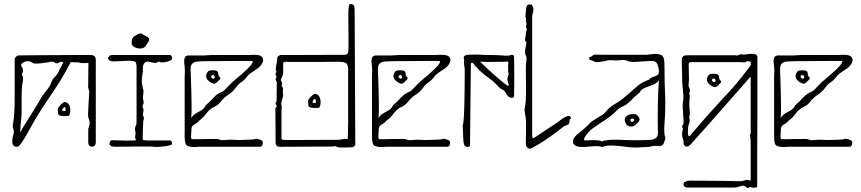

<svg xmlns="http://www.w3.org/2000/svg" viewBox="-20 -720 4223 942"><path d="M431 0Q424 0 418.5 -5.5Q413 -11 413 -21V-85Q413 -90 415 -94.5Q417 -99 418 -103Q419 -107 419.5 -110Q420 -113 420 -116Q420 -127 416 -135.5Q412 -144 412 -157Q412 -165 413 -182.5Q414 -200 415 -219.5Q416 -239 417 -254.5Q418 -270 418 -274Q412 -285 412.5 -297Q413 -309 413 -319Q413 -326 413 -347Q413 -368 414 -410Q414 -412 398 -410.5Q382 -409 369 -413Q368 -414 358.5 -414Q349 -414 340 -414.5Q331 -415 329 -415Q328 -415 327 -415Q312 -386 296 -358Q280 -330 259 -297.5Q238 -265 208 -221Q162 -153 130 -94Q98 -35 78 -9Q67 5 52 -2Q40 -7 40 -26Q40 -31 41 -39Q42 -47 43 -50Q45 -55 47 -66Q49 -77 47 -83Q45 -87 43.5 -94.5Q42 -102 43 -105Q49 -143 50.5 -174Q52 -205 52 -239V-429Q52 -435 58.5 -441.5Q65 -448 70 -448Q72 -448 97.5 -448.5Q123 -449 162 -449Q201 -449 245 -449.5Q289 -450 328.5 -450Q368 -450 394.5 -450Q421 -450 425 -450Q450 -450 450 -426V-22Q450 -11 444 -5.5Q438 0 431 0ZM86 -164Q86 -153 84 -135Q82 -117 80.5 -99Q79 -81 80 -70Q86 -84 100.5 -107Q115 -130 131.5 -156.5Q148 -183 162 -206Q176 -229 183 -242Q187 -249 196.5 -261Q206 -273 215.5 -285.5Q225 -298 227 -304Q235 -327 242.5 -335.5Q250 -344 257.5 -352Q265 -360 273 -381Q274 -382 279.5 -392.5Q285 -403 291 -413Q286 -417 281 -417Q277 -417 273.5 -415Q270 -413 266 -411Q262 -409 260 -409Q253 -409 246.5 -414Q240 -419 232 -417Q229 -417 215.5 -414.5Q202 -412 185.5 -410Q169 -408 157 -408Q144 -408 141 -411Q137 -413 131 -416.5Q125 -420 116 -420Q111 -420 104.5 -418Q98 -416 90 -411Q86 -408 84 -403Q82 -398 86 -393Q93 -383 93 -373Q93 -365 87 -357Q93 -344 93 -333Q93 -324 91 -315.5Q89 -307 88 -297Q87 -286 86.5 -268.5Q86 -251 86 -230ZM314 -151Q310 -151 299 -150.5Q288 -150 278 -152Q268 -154 266 -159Q265 -167 263.5 -177Q262 -187 270 -197Q274 -204 286 -213.5Q298 -223 305 -218Q325 -209 325 -178Q325 -171 322.5 -161Q320 -151 314 -151ZM299 -175Q301 -175 301.5 -178Q302 -181 302 -183Q302 -191 298 -194Q296 -196 292.5 -192.5Q289 -189 288 -187Q286 -185 286 -182.5Q286 -180 286 -177Q287 -175 292.5 -175Q298 -175 299 -175Z M744 1Q728 -1 721.5 -1Q715 -1 709 -1H642L547 0Q531 0 524.5 -4Q518 -8 517 -13Q516 -19 519.5 -24.5Q523 -30 524 -31Q531 -33 563.5 -31Q596 -29 641 -31Q644 -31 646.5 -32Q649 -33 645 -38Q642 -43 643.5 -51.5Q645 -60 645 -66Q645 -73 643 -80Q641 -87 643 -94Q645 -101 647.5 -106.5Q650 -112 650 -119V-392Q650 -400 648 -408.5Q646 -417 641 -418Q630 -422 610 -422Q594 -422 577 -420.5Q560 -419 547 -419Q543 -419 535 -419Q527 -419 522 -421Q518 -423 513.5 -428Q509 -433 510 -435Q515 -450 530 -450H815Q824 -448 824 -433Q824 -426 808 -420Q792 -414 775 -414Q770 -414 765.5 -415.5Q761 -417 757 -418Q749 -411 740 -411L705 -418Q693 -418 687 -408.5Q681 -399 681 -387V-370Q679 -356 677 -342.5Q675 -329 676 -312Q678 -304 679.5 -294.5Q681 -285 684 -275Q684 -263 682 -250.5Q680 -238 684 -223Q686 -217 683.5 -210.5Q681 -204 681 -204Q677 -197 681 -191Q685 -185 684 -177Q683 -170 681.5 -162Q680 -154 683 -150Q688 -143 685 -134.5Q682 -126 682 -108Q682 -108 681 -84.5Q680 -61 680 -35Q680 -35 685 -33Q690 -31 705 -31H815Q819 -31 822 -25.5Q825 -20 824 -14Q824 -10 813 -7Q802 -4 787 -2Q772 0 759.5 0.5Q747 1 744 1ZM667 -482Q653 -482 641.5 -488Q630 -494 627 -502Q625 -508 627 -522.5Q629 -537 643 -544Q652 -551 662 -554.5Q672 -558 679 -553Q684 -549 691 -545.5Q698 -542 704 -539Q716 -530 710 -519Q703 -506 694.5 -494Q686 -482 667 -482Z M914 0Q899 -3 894 -8Q890 -13 888 -24.5Q886 -36 886 -48V-344Q886 -352 886.5 -358.5Q887 -365 887 -372Q887 -389 884.5 -407Q882 -425 886.5 -437Q891 -449 910 -448Q926 -448 933 -448Q940 -448 949 -448Q958 -448 981 -448Q990 -448 999.5 -449Q1009 -450 1018 -450Q1032 -450 1061.5 -450Q1091 -450 1124.5 -450Q1158 -450 1184 -450Q1210 -450 1217 -451H1229Q1252 -451 1261.5 -444Q1271 -437 1271 -426Q1271 -406 1245 -385Q1235 -378 1221 -369Q1207 -360 1196 -349Q1178 -325 1164.5 -317Q1151 -309 1138 -291Q1122 -269 1100 -255Q1078 -241 1063 -221Q1049 -203 1031 -195.5Q1013 -188 996 -168Q989 -158 981.5 -149.5Q974 -141 956 -127Q948 -117 939 -112.5Q930 -108 924.5 -102Q919 -96 919 -82Q919 -69 917.5 -53Q916 -37 924 -37Q927 -37 940 -37Q953 -37 970 -37.5Q987 -38 1000.5 -38Q1014 -38 1018 -38Q1026 -38 1038.5 -38.5Q1051 -39 1059 -34Q1064 -32 1071 -32.5Q1078 -33 1085 -33Q1102 -35 1116.5 -34.5Q1131 -34 1148 -33Q1153 -33 1172 -33.5Q1191 -34 1210 -35Q1229 -36 1233 -38Q1237 -41 1251 -36.5Q1265 -32 1268 -27Q1271 -22 1268 -11Q1265 0 1256 0Q1252 0 1229.5 0Q1207 0 1174 0Q1141 0 1105 0Q1069 0 1036.5 0Q1004 0 982.5 0Q961 0 958 0Q931 3 914 0ZM918 -140Q926 -155 940 -163Q954 -171 968 -179Q982 -187 989 -203Q1010 -221 1027.5 -240.5Q1045 -260 1070 -270Q1077 -273 1084 -280.5Q1091 -288 1098 -295Q1117 -316 1143 -337Q1169 -358 1181 -370Q1184 -372 1192 -380Q1200 -388 1208.5 -397.5Q1217 -407 1219.5 -414Q1222 -421 1214 -421Q1194 -421 1158 -421Q1122 -421 1086.5 -420.5Q1051 -420 1030 -420Q1014 -420 997 -420Q980 -420 963 -419Q956 -419 944 -417.5Q932 -416 923.5 -408Q915 -400 915 -380Q916 -359 917 -327Q918 -295 919 -260Q920 -225 920 -193Q920 -161 918 -140ZM1043 -315Q1033 -305 1018.5 -313Q1004 -321 997 -330Q991 -338 991 -346Q991 -354 996.5 -363.5Q1002 -373 1009 -374Q1020 -376 1035.5 -374.5Q1051 -373 1051 -358Q1051 -347 1058 -342Q1065 -337 1057 -329ZM1030 -335 1034 -339Q1036 -341 1034 -342Q1032 -343 1032 -347Q1032 -351 1028 -351.5Q1024 -352 1021 -351Q1016 -349 1016 -343Q1016 -340 1018 -339Q1020 -337 1023.5 -334.5Q1027 -332 1030 -335Z M1694 3Q1690 3 1676.5 3.5Q1663 4 1649.5 3.5Q1636 3 1630 -1Q1626 -4 1620 -2.5Q1614 -1 1608 -1L1369 0Q1363 0 1358.5 0.5Q1354 1 1348 0Q1342 0 1337 -6Q1332 -12 1332 -19Q1332 -42 1332 -72Q1332 -102 1331.5 -132.5Q1331 -163 1331 -186Q1331 -191 1336 -195.5Q1341 -200 1334 -207Q1330 -212 1333.5 -216.5Q1337 -221 1337 -225Q1337 -248 1337.5 -271Q1338 -294 1338 -317Q1334 -323 1332.5 -329Q1331 -335 1337 -342Q1334 -348 1332 -354Q1330 -360 1337 -367Q1333 -372 1333 -381Q1333 -392 1336.5 -405.5Q1340 -419 1340 -431Q1339 -438 1344.5 -443.5Q1350 -449 1356 -450L1674 -451Q1688 -453 1689 -470Q1690 -487 1690 -496L1689 -654Q1689 -657 1689.5 -668.5Q1690 -680 1692 -690Q1694 -700 1696 -700Q1714 -700 1717 -692.5Q1720 -685 1720 -665L1723 -27Q1723 -23 1723.5 -18.5Q1724 -14 1723 -10Q1723 -8 1718.5 -2.5Q1714 3 1694 3ZM1400 -33 1639 -34Q1646 -34 1662 -37.5Q1678 -41 1685 -36Q1686 -35 1687 -58.5Q1688 -82 1688 -120Q1688 -158 1688 -203Q1688 -248 1688 -291Q1688 -334 1688 -365V-379Q1688 -397 1681 -407Q1674 -417 1639 -417Q1633 -417 1623.5 -417Q1614 -417 1592 -416.5Q1570 -416 1524.5 -416Q1479 -416 1401 -416Q1395 -416 1388.5 -416.5Q1382 -417 1375 -416Q1369 -414 1369 -407Q1369 -382 1369.5 -372.5Q1370 -363 1369 -359Q1368 -351 1362 -339Q1356 -327 1361 -320Q1367 -310 1361 -299Q1370 -291 1368.5 -279Q1367 -267 1369 -255Q1370 -251 1366.5 -240.5Q1363 -230 1361 -219.5Q1359 -209 1361 -203Q1363 -196 1362 -188.5Q1361 -181 1361 -174V-44Q1361 -34 1369 -34Q1377 -34 1385 -33.5Q1393 -33 1400 -33ZM1542 -191Q1538 -191 1527 -190.5Q1516 -190 1506 -192Q1496 -194 1494 -199Q1493 -207 1491.5 -217Q1490 -227 1498 -237Q1502 -244 1514 -253.5Q1526 -263 1533 -258Q1553 -249 1553 -218Q1553 -211 1550.5 -201Q1548 -191 1542 -191ZM1527 -215Q1529 -215 1529.5 -218Q1530 -221 1530 -223Q1530 -231 1526 -234Q1524 -236 1520.5 -232.5Q1517 -229 1516 -227Q1514 -225 1514 -222.5Q1514 -220 1514 -217Q1515 -215 1520.5 -215Q1526 -215 1527 -215Z M1833 0Q1818 -3 1813 -8Q1809 -13 1807 -24.5Q1805 -36 1805 -48V-344Q1805 -352 1805.5 -358.5Q1806 -365 1806 -372Q1806 -389 1803.5 -407Q1801 -425 1805.5 -437Q1810 -449 1829 -448Q1845 -448 1852 -448Q1859 -448 1868 -448Q1877 -448 1900 -448Q1909 -448 1918.5 -449Q1928 -450 1937 -450Q1951 -450 1980.5 -450Q2010 -450 2043.5 -450Q2077 -450 2103 -450Q2129 -450 2136 -451H2148Q2171 -451 2180.5 -444Q2190 -437 2190 -426Q2190 -406 2164 -385Q2154 -378 2140 -369Q2126 -360 2115 -349Q2097 -325 2083.5 -317Q2070 -309 2057 -291Q2041 -269 2019 -255Q1997 -241 1982 -221Q1968 -203 1950 -195.5Q1932 -188 1915 -168Q1908 -158 1900.5 -149.5Q1893 -141 1875 -127Q1867 -117 1858 -112.5Q1849 -108 1843.5 -102Q1838 -96 1838 -82Q1838 -69 1836.5 -53Q1835 -37 1843 -37Q1846 -37 1859 -37Q1872 -37 1889 -37.5Q1906 -38 1919.5 -38Q1933 -38 1937 -38Q1945 -38 1957.5 -38.5Q1970 -39 1978 -34Q1983 -32 1990 -32.5Q1997 -33 2004 -33Q2021 -35 2035.5 -34.5Q2050 -34 2067 -33Q2072 -33 2091 -33.5Q2110 -34 2129 -35Q2148 -36 2152 -38Q2156 -41 2170 -36.5Q2184 -32 2187 -27Q2190 -22 2187 -11Q2184 0 2175 0Q2171 0 2148.5 0Q2126 0 2093 0Q2060 0 2024 0Q1988 0 1955.5 0Q1923 0 1901.5 0Q1880 0 1877 0Q1850 3 1833 0ZM1837 -140Q1845 -155 1859 -163Q1873 -171 1887 -179Q1901 -187 1908 -203Q1929 -221 1946.5 -240.5Q1964 -260 1989 -270Q1996 -273 2003 -280.5Q2010 -288 2017 -295Q2036 -316 2062 -337Q2088 -358 2100 -370Q2103 -372 2111 -380Q2119 -388 2127.5 -397.5Q2136 -407 2138.5 -414Q2141 -421 2133 -421Q2113 -421 2077 -421Q2041 -421 2005.5 -420.5Q1970 -420 1949 -420Q1933 -420 1916 -420Q1899 -420 1882 -419Q1875 -419 1863 -417.5Q1851 -416 1842.5 -408Q1834 -400 1834 -380Q1835 -359 1836 -327Q1837 -295 1838 -260Q1839 -225 1839 -193Q1839 -161 1837 -140ZM1962 -315Q1952 -305 1937.5 -313Q1923 -321 1916 -330Q1910 -338 1910 -346Q1910 -354 1915.5 -363.5Q1921 -373 1928 -374Q1939 -376 1954.5 -374.5Q1970 -373 1970 -358Q1970 -347 1977 -342Q1984 -337 1976 -329ZM1949 -335 1953 -339Q1955 -341 1953 -342Q1951 -343 1951 -347Q1951 -351 1947 -351.5Q1943 -352 1940 -351Q1935 -349 1935 -343Q1935 -340 1937 -339Q1939 -337 1942.5 -334.5Q1946 -332 1949 -335Z M2275 1Q2266 1 2259 -6Q2258 -9 2256 -15Q2254 -21 2253 -38.5Q2252 -56 2251 -91Q2251 -96 2250 -100.5Q2249 -105 2251 -108Q2253 -111 2255 -136Q2257 -161 2258 -198.5Q2259 -236 2259.5 -274.5Q2260 -313 2260 -343Q2260 -363 2260 -376.5Q2260 -390 2259 -391Q2255 -409 2256.5 -417Q2258 -425 2256 -432Q2255 -434 2255 -437Q2255 -449 2274 -451Q2312 -453 2329 -452Q2346 -451 2367 -450H2399Q2422 -450 2449.5 -447.5Q2477 -445 2487 -450Q2489 -451 2492 -451Q2502 -451 2502 -440Q2503 -409 2503 -387.5Q2503 -366 2503 -345Q2503 -324 2503 -301.5Q2503 -279 2502 -247Q2499 -240 2492 -240Q2479 -240 2468 -253Q2464 -258 2461.5 -264Q2459 -270 2454 -274Q2449 -279 2442 -282Q2435 -285 2430 -290Q2405 -319 2374 -340.5Q2343 -362 2318 -390Q2316 -392 2313.5 -394Q2311 -396 2309 -399Q2302 -412 2296 -412Q2290 -412 2290 -404L2286 -6Q2283 1 2275 1ZM2473 -299Q2478 -301 2473.5 -313Q2469 -325 2469 -334Q2470 -338 2471 -342Q2472 -346 2473 -349Q2478 -354 2473 -367Q2472 -372 2473.5 -378Q2475 -384 2473 -389Q2472 -395 2473.5 -403Q2475 -411 2474 -414Q2473 -419 2466.5 -418Q2460 -417 2451 -417Q2431 -417 2413 -416.5Q2395 -416 2375 -416Q2358 -416 2348 -417Q2338 -418 2336 -417Q2351 -402 2373 -381.5Q2395 -361 2417 -342Q2439 -323 2455 -310.5Q2471 -298 2473 -299Z M2579 10Q2572 9 2566.5 3.5Q2561 -2 2560 -9Q2560 -15 2560 -31Q2560 -47 2560.5 -65.5Q2561 -84 2561 -99.5Q2561 -115 2561 -121Q2561 -129 2559.5 -140.5Q2558 -152 2553 -181Q2558 -201 2559.5 -226.5Q2561 -252 2561 -272Q2561 -279 2561 -289Q2561 -299 2560.5 -321Q2560 -343 2560 -385Q2560 -406 2562.5 -423Q2565 -440 2560 -447Q2556 -454 2556 -464.5Q2556 -475 2558 -484Q2560 -493 2560 -493Q2560 -498 2562 -504.5Q2564 -511 2560 -515Q2554 -521 2557 -533.5Q2560 -546 2560 -557Q2560 -564 2563.5 -571.5Q2567 -579 2560 -586Q2560 -586 2562 -596.5Q2564 -607 2560 -618Q2559 -622 2560.5 -626Q2562 -630 2560 -633Q2556 -639 2558 -647Q2560 -655 2560 -662Q2560 -680 2564.5 -690.5Q2569 -701 2587 -698Q2597 -688 2597 -676.5Q2597 -665 2594 -655.5Q2591 -646 2591 -640V-51Q2591 -44 2598 -42L2714 -119Q2743 -142 2758.5 -148.5Q2774 -155 2779 -146Q2784 -139 2779 -137Q2774 -135 2774 -126Q2774 -109 2762.5 -106.5Q2751 -104 2741 -96Q2720 -79 2694 -60Q2668 -41 2643 -25Q2618 -9 2600.5 0.5Q2583 10 2579 10Z M3096 4Q3077 4 3046 -0.5Q3015 -5 2984 -6Q2953 -7 2934 2Q2926 -3 2909.5 -3Q2893 -3 2876.5 -1.5Q2860 0 2850 1H2837Q2812 1 2801.5 -6.5Q2791 -14 2791 -24Q2791 -46 2820 -67Q2831 -75 2841 -84.5Q2851 -94 2863 -104Q2876 -120 2893.5 -131Q2911 -142 2927.5 -151.5Q2944 -161 2953 -173Q2971 -195 2995 -208.5Q3019 -222 3038 -238Q3056 -253 3073.5 -268Q3091 -283 3109 -299Q3118 -307 3131 -314.5Q3144 -322 3164 -329Q3173 -339 3184.5 -342.5Q3196 -346 3204.5 -351Q3213 -356 3213 -370Q3213 -383 3206.5 -402Q3200 -421 3181 -421Q3177 -421 3156.5 -420Q3136 -419 3115.5 -417.5Q3095 -416 3089 -416Q3080 -416 3070.5 -417.5Q3061 -419 3052 -424Q3047 -426 3039 -425.5Q3031 -425 3023 -425Q3005 -423 2999.5 -423.5Q2994 -424 2975 -425Q2968 -425 2961.5 -423.5Q2955 -422 2947 -420Q2928 -417 2921.5 -416Q2915 -415 2911 -415Q2901 -415 2892 -419.5Q2883 -424 2874 -426Q2870 -427 2870.5 -433Q2871 -439 2874 -440Q2883 -442 2887.5 -447Q2892 -452 2902 -452Q2908 -452 2934.5 -451.5Q2961 -451 2997.5 -451Q3034 -451 3070 -451Q3106 -451 3131.5 -451Q3157 -451 3161 -452Q3189 -457 3208 -454.5Q3227 -452 3231 -444Q3236 -440 3238 -428Q3240 -416 3240 -404Q3240 -349 3241 -316Q3242 -283 3243 -261Q3244 -239 3244 -220Q3244 -201 3243.5 -175.5Q3243 -150 3240 -108Q3239 -101 3239 -94Q3239 -87 3239 -80Q3239 -70 3240 -61.5Q3241 -53 3245 -44Q3241 -27 3235.5 -15Q3230 -3 3214 -4Q3195 -5 3187 -4Q3179 -3 3174.5 -1.5Q3170 0 3162.5 1Q3155 2 3136 2Q3126 2 3116 3Q3106 4 3096 4ZM2933 -26Q2942 -31 2963 -33Q2984 -35 3008.5 -34.5Q3033 -34 3053.5 -33Q3074 -32 3083 -32Q3101 -32 3119.5 -32Q3138 -32 3156 -33Q3164 -33 3176.5 -34.5Q3189 -36 3199 -44Q3209 -52 3208 -72Q3207 -93 3207 -127Q3207 -161 3207.5 -199.5Q3208 -238 3209.5 -272Q3211 -306 3213 -327Q3204 -312 3184 -304.5Q3164 -297 3145 -289.5Q3126 -282 3118 -266Q3095 -248 3074.5 -226Q3054 -204 3027 -194Q3020 -191 3012 -183.5Q3004 -176 2997 -169Q2983 -155 2958.5 -138Q2934 -121 2911 -106Q2888 -91 2879 -83Q2876 -81 2868.5 -72.5Q2861 -64 2854 -54.5Q2847 -45 2845.5 -38Q2844 -31 2853 -31Q2860 -31 2876 -32Q2892 -33 2908.5 -32Q2925 -31 2933 -26ZM3077 -99Q3059 -99 3052 -111.5Q3045 -124 3045 -131Q3045 -143 3055.5 -151.5Q3066 -160 3085 -160Q3095 -162 3101.5 -158Q3108 -154 3114 -146Q3122 -135 3114 -123Q3107 -116 3097.5 -107.5Q3088 -99 3077 -99ZM3080 -122Q3087 -122 3090 -129Q3092 -131 3090 -135Q3086 -139 3083 -138Q3073 -138 3073 -131Q3073 -130 3074.5 -126Q3076 -122 3080 -122Z M3681 201 3667 200Q3665 195 3656.5 199.5Q3648 204 3643 200Q3639 197 3635 194Q3631 191 3626 191Q3622 191 3617.5 192Q3613 193 3608 195Q3595 200 3584 200H3353Q3337 200 3334 187.5Q3331 175 3344 171Q3350 168 3357.5 167Q3365 166 3372 166Q3378 166 3402.5 166.5Q3427 167 3459.5 167Q3492 167 3524.5 167.5Q3557 168 3581.5 168.5Q3606 169 3612 169Q3616 169 3619.5 168.5Q3623 168 3627 167Q3638 163 3641.5 162.5Q3645 162 3648.5 163Q3652 164 3663 166Q3663 164 3663 145Q3663 126 3663 99Q3663 72 3663 44.5Q3663 17 3663 -2.5Q3663 -22 3663 -25Q3663 -33 3662 -41Q3661 -49 3659 -56Q3664 -64 3663.5 -71.5Q3663 -79 3663 -86V-344Q3662 -344 3643.5 -322.5Q3625 -301 3593.5 -265.5Q3562 -230 3524 -186.5Q3486 -143 3446 -98Q3406 -53 3371 -14Q3367 -10 3364.5 -8Q3362 -6 3357 -3Q3351 2 3341.5 -3.5Q3332 -9 3334 -19V-23Q3334 -31 3328.5 -46Q3323 -61 3331 -89Q3325 -96 3327.5 -102Q3330 -108 3334 -114Q3334 -130 3333.5 -136.5Q3333 -143 3332 -149.5Q3331 -156 3331 -171Q3331 -176 3329.5 -192Q3328 -208 3332 -229Q3334 -235 3332.5 -255.5Q3331 -276 3329 -295.5Q3327 -315 3327 -318Q3327 -344 3326.5 -360Q3326 -376 3325.5 -391.5Q3325 -407 3325 -430Q3325 -437 3330.5 -442.5Q3336 -448 3342 -448Q3348 -449 3353.5 -449Q3359 -449 3365 -449H3582Q3588 -449 3594 -448Q3600 -447 3604 -450Q3611 -455 3617.5 -453.5Q3624 -452 3630 -452Q3645 -454 3654 -455Q3663 -456 3669 -456Q3688 -456 3692 -450Q3696 -444 3696 -441V-322Q3696 -311 3696 -273Q3696 -235 3696 -181.5Q3696 -128 3695.5 -69Q3695 -10 3695 44.5Q3695 99 3695 139Q3695 179 3695 194Q3695 199 3688.5 200Q3682 201 3681 201ZM3365 -54Q3402 -98 3440 -141Q3478 -184 3508.5 -217Q3539 -250 3553 -265Q3559 -271 3577 -291.5Q3595 -312 3618.5 -341.5Q3642 -371 3664 -401L3663 -417Q3661 -417 3652.5 -419Q3644 -421 3640 -417Q3633 -413 3628 -414Q3623 -415 3613 -415H3368Q3359 -415 3359 -404Q3359 -367 3360 -345.5Q3361 -324 3359 -313Q3356 -299 3362.5 -287.5Q3369 -276 3361 -263Q3366 -252 3363.5 -238Q3361 -224 3362 -197Q3363 -187 3364.5 -171Q3366 -155 3361 -147Q3367 -128 3360 -111Q3358 -108 3356.5 -97Q3355 -86 3355 -73.5Q3355 -61 3357.5 -54.5Q3360 -48 3365 -54ZM3500 -298Q3490 -288 3475.5 -296Q3461 -304 3454 -313Q3448 -321 3448 -329Q3448 -337 3453.5 -346.5Q3459 -356 3466 -357Q3477 -359 3492.5 -357.5Q3508 -356 3508 -341Q3508 -330 3515 -325Q3522 -320 3514 -312ZM3487 -318 3491 -322Q3493 -324 3491 -325Q3489 -326 3489 -330Q3489 -334 3485 -334.5Q3481 -335 3478 -334Q3473 -332 3473 -326Q3473 -323 3475 -322Q3477 -320 3480.5 -317.5Q3484 -315 3487 -318Z M3806 0Q3791 -3 3786 -8Q3782 -13 3780 -24.5Q3778 -36 3778 -48V-344Q3778 -352 3778.5 -358.5Q3779 -365 3779 -372Q3779 -389 3776.5 -407Q3774 -425 3778.5 -437Q3783 -449 3802 -448Q3818 -448 3825 -448Q3832 -448 3841 -448Q3850 -448 3873 -448Q3882 -448 3891.5 -449Q3901 -450 3910 -450Q3924 -450 3953.5 -450Q3983 -450 4016.5 -450Q4050 -450 4076 -450Q4102 -450 4109 -451H4121Q4144 -451 4153.5 -444Q4163 -437 4163 -426Q4163 -406 4137 -385Q4127 -378 4113 -369Q4099 -360 4088 -349Q4070 -325 4056.5 -317Q4043 -309 4030 -291Q4014 -269 3992 -255Q3970 -241 3955 -221Q3941 -203 3923 -195.5Q3905 -188 3888 -168Q3881 -158 3873.5 -149.5Q3866 -141 3848 -127Q3840 -117 3831 -112.5Q3822 -108 3816.5 -102Q3811 -96 3811 -82Q3811 -69 3809.5 -53Q3808 -37 3816 -37Q3819 -37 3832 -37Q3845 -37 3862 -37.5Q3879 -38 3892.5 -38Q3906 -38 3910 -38Q3918 -38 3930.5 -38.5Q3943 -39 3951 -34Q3956 -32 3963 -32.5Q3970 -33 3977 -33Q3994 -35 4008.5 -34.5Q4023 -34 4040 -33Q4045 -33 4064 -33.5Q4083 -34 4102 -35Q4121 -36 4125 -38Q4129 -41 4143 -36.5Q4157 -32 4160 -27Q4163 -22 4160 -11Q4157 0 4148 0Q4144 0 4121.5 0Q4099 0 4066 0Q4033 0 3997 0Q3961 0 3928.5 0Q3896 0 3874.5 0Q3853 0 3850 0Q3823 3 3806 0ZM3810 -140Q3818 -155 3832 -163Q3846 -171 3860 -179Q3874 -187 3881 -203Q3902 -221 3919.5 -240.5Q3937 -260 3962 -270Q3969 -273 3976 -280.5Q3983 -288 3990 -295Q4009 -316 4035 -337Q4061 -358 4073 -370Q4076 -372 4084 -380Q4092 -388 4100.5 -397.5Q4109 -407 4111.5 -414Q4114 -421 4106 -421Q4086 -421 4050 -421Q4014 -421 3978.5 -420.5Q3943 -420 3922 -420Q3906 -420 3889 -420Q3872 -420 3855 -419Q3848 -419 3836 -417.5Q3824 -416 3815.5 -408Q3807 -400 3807 -380Q3808 -359 3809 -327Q3810 -295 3811 -260Q3812 -225 3812 -193Q3812 -161 3810 -140ZM3935 -315Q3925 -305 3910.5 -313Q3896 -321 3889 -330Q3883 -338 3883 -346Q3883 -354 3888.5 -363.5Q3894 -373 3901 -374Q3912 -376 3927.5 -374.5Q3943 -373 3943 -358Q3943 -347 3950 -342Q3957 -337 3949 -329ZM3922 -335 3926 -339Q3928 -341 3926 -342Q3924 -343 3924 -347Q3924 -351 3920 -351.5Q3916 -352 3913 -351Q3908 -349 3908 -343Q3908 -340 3910 -339Q3912 -337 3915.5 -334.5Q3919 -332 3922 -335Z"/></svg>

Font: Sankofa Display
Style: Regular
Weight: 400
Designer: Batsirai Madzonga
Foundry: Batsirai Madzonga
Version: Version 1.000; ttfautohint (v1.8.4.7-5d5b)